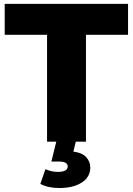

<svg xmlns="http://www.w3.org/2000/svg" viewBox="-20 -720 675 976"><path d="M219.2 0V-543H3.9V-700.2H630.9V-543H417V0H365.2L353 50.8Q396.5 55.7 417.7 78.4Q439 101.1 439 131.8Q439 179.7 395.8 207.8Q352.5 235.8 280.8 235.8Q224.6 235.8 185.1 214.8L210.9 140.1Q242.7 153.8 273.9 153.8Q324.2 153.8 324.2 126Q324.2 101.1 278.8 101.1H241.2L266.1 0Z"/></svg>

Font: Montserrat ExtraBold
Style: Regular
Weight: 800
Designer: Julieta Ulanovsky
Foundry: Julieta Ulanovsky
Version: Version 9.000